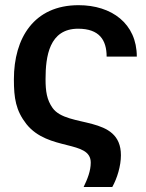

<svg xmlns="http://www.w3.org/2000/svg" viewBox="-20 -569 571 749"><path d="M306.2 160.6H418C437 126.5 451.7 78.6 451.7 36.6C451.7 -123 242.2 -67.4 185.1 -147.9C162.6 -179.7 157.7 -212.9 157.7 -260.3C157.7 -348.6 171.9 -457 284.7 -457C367.7 -457 396 -412.6 396 -348.1H513.7C513.7 -477.1 415.5 -548.8 286.6 -548.8C112.3 -548.8 34.2 -420.4 34.2 -259.8C34.2 -186 41.5 -138.2 83 -85C168.5 22 334 -23.9 334 65.4C334 97.7 321.3 129.4 306.2 160.6Z"/></svg>

Font: Winston SemiBold
Style: Regular
Weight: 600
Designer: Vernon Adams, Kim Jin-seong, David Berlow, Cristiano Sobral
Foundry: The Winston Project Authors
Version: Version 3.004